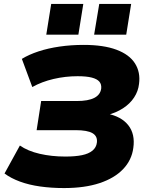

<svg xmlns="http://www.w3.org/2000/svg" viewBox="-20 -944 761 975"><path d="M305 11Q241 11 184 3Q127 -5 81 -22Q35 -39 3 -63L81 -205Q121 -177 181.5 -163Q242 -149 312 -149Q362 -149 396 -156Q430 -163 449.5 -179Q469 -195 472 -220Q476 -252 450 -267.5Q424 -283 364 -283H166L189 -431H370Q428 -431 459 -447Q490 -463 494 -495Q496 -516 484.5 -529.5Q473 -543 446 -550Q419 -557 374 -557Q312 -557 252 -543Q192 -529 144 -502L91 -645Q127 -667 175.5 -683Q224 -699 282.5 -707.5Q341 -716 405 -716Q506 -716 571.5 -691.5Q637 -667 665.5 -622Q694 -577 686 -518Q682 -481 661 -449Q640 -417 604.5 -394Q569 -371 522 -359L523 -367Q596 -353 631.5 -308Q667 -263 657 -193Q649 -131 605 -85Q561 -39 485.5 -14Q410 11 305 11ZM458 -768 484 -924H646L621 -768ZM215 -768 240 -924H403L378 -768Z"/></svg>

Font: Nunito Sans 10pt SemiExpanded Black
Style: Italic
Weight: 900
Width: 6
Italic angle: -9°
Designer: Vernon Adams
Foundry: Vernon Adams
Version: Version 3.101;gftools[0.9.27]